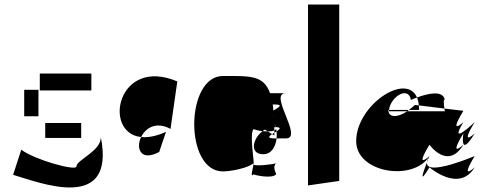

<svg xmlns="http://www.w3.org/2000/svg" viewBox="-20 -800 2156 849"><path d="M38 -27C154 7 492 143 426 -193C426 -131 318 -93 318 -64C318 -42 134 -93 74 -138ZM87 -286H150V-403H87ZM156 -400H384V-475H156ZM180 -190H339V-256H180Z M604 -194C580 -145 601 -84 684 -128L714 -217C670 -197 633 -191 604 -194ZM604 -194C623 -233 669 -265 734 -230L764 -440C499 -552 432 -212 604 -194Z M966 -42C1001 -42 1082 -58 1101 -79C1102 -78 1102 -76 1101 -72C1098 -74 1098 -76 1101 -79C1106 -76 1082 -208 1101 -229C1103 -228 1121 -222 1141 -220C1144 -222 1148 -225 1151 -227L1164 -219C1175 -219 1185 -220 1193 -223V-238H1198C1197 -242 1195 -247 1194 -252C1196 -248 1198 -243 1199 -238C1226 -237 1218 -229 1203 -219C1204 -209 1204 -198 1203 -188H1244C1324 -188 1164 -388 1244 -388H1174C1146 -468 1085 -464 966 -464C799 -464 794 -42 966 -42ZM1101 -29C1106 -26 1182 -8 1201 -29C1206 -26 1182 -57 1200 -78C1191 -74 1115 -64 1101 -72C1098 -54 1085 -12 1101 -29ZM1141 -220C1096 -186 1083 -118 1144 -118C1180 -118 1199 -151 1203 -188H1194C1161 -188 1168 -197 1183 -207L1164 -219C1157 -219 1148 -219 1141 -220ZM1183 -207 1193 -201V-213C1190 -211 1186 -209 1183 -207ZM1186 -338H1194C1237 -338 1210 -324 1189 -311C1188 -321 1187 -329 1186 -338ZM1191 -288C1191 -288 1191 -289 1191 -289C1192 -289 1193 -288 1194 -288ZM1193 -213C1196 -215 1200 -217 1203 -219C1203 -222 1202 -226 1201 -229C1199 -227 1196 -224 1193 -223ZM1198 -238C1199 -235 1200 -234 1201 -232C1200 -234 1200 -236 1199 -238ZM1201 -79C1201 -79 1201 -78 1200 -78C1200 -78 1201 -79 1201 -79ZM1200 -277C1200 -278 1201 -279 1201 -279C1201 -279 1201 -278 1200 -277ZM1201 -229C1202 -229 1202 -230 1201 -232Z M1342 20 1480 0V-780H1342Z M1555 -176C1555 -34 1810 4 1879 -110C1879 -110 1810 -46 1879 -160C1879 -160 1960 -46 2029 -160C2029 -160 1960 -96 2029 -210C2029 -210 2010 -96 2079 -210C2079 -210 2010 -146 2079 -260C2079 -260 1960 -146 2029 -260C2029 -260 1960 -196 2029 -310L1945 -320C1946 -316 1946 -312 1947 -308H1781C1736 -278 1697 -280 1697 -314H1700C1708 -374 1787 -421 1797 -358C1797 -358 1808 -363 1824 -369C1775 -482 1555 -334 1555 -176ZM1699 -308H1781C1783 -310 1786 -312 1788 -314H1700C1700 -312 1699 -310 1699 -308ZM1788 -314H1833C1833 -321 1833 -328 1832 -334L1815 -336C1806 -327 1797 -321 1788 -314ZM1824 -369C1828 -359 1831 -348 1832 -334L1945 -320C1938 -372 1947 -358 1947 -358C1939 -405 1865 -384 1824 -369ZM1868 -82C1874 -97 1879 -110 1879 -110C1872 -99 1869 -89 1868 -82ZM1868 -82C1852 -41 1829 23 1879 -60C1879 -60 2010 54 2079 -60C2079 -60 2010 4 2079 -110C2079 -110 1861 -17 1868 -82Z"/></svg>

Font: Digital Distortion
Style: Regular
Weight: 400
Version: Version 1